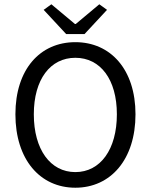

<svg xmlns="http://www.w3.org/2000/svg" viewBox="-20 -865 704 897"><path d="M332 12C497 12 613 -120 613 -331C613 -540 497 -668 332 -668C167 -668 52 -541 52 -331C52 -120 167 12 332 12ZM332 -61C215 -61 138 -167 138 -331C138 -494 215 -595 332 -595C449 -595 526 -494 526 -331C526 -167 449 -61 332 -61ZM289 -706H375L480 -819L444 -845L334 -753H330L220 -845L184 -819Z"/></svg>

Font: Giro Sans Regular
Style: Regular
Weight: 400
Designer: Paul D. Hunt
Foundry: Adobe Systems Incorporated
Version: Version 1.000;PS 1.0;hotconv 1.0.88;makeotf.lib2.5.647800